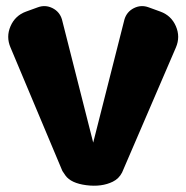

<svg xmlns="http://www.w3.org/2000/svg" viewBox="-20 -599 600 618"><path d="M496.2 -561.7 458.2 -575.5C442.1 -581.4 426.4 -580.5 411.1 -572.9C395.8 -565.2 385.7 -553.2 380.7 -536.9L280 -140L179.3 -536.9C174.3 -553.2 164.2 -565.2 148.9 -572.9C133.5 -580.5 117.9 -581.4 101.8 -575.5L63.8 -561.7C40.4 -553.2 23.8 -537.5 13.9 -514.7C4 -491.9 4 -469.1 13.8 -446.2L180.8 -48.7L190.5 -34.3C202.4 -17.6 224.9 -7.1 257.9 -2.9C290.9 1.3 319.3 -2.5 343.1 -14.2C356.2 -20.6 366.2 -30.5 373 -43.9L546.2 -446.2C556 -469.1 556 -491.9 546.1 -514.7C536.2 -537.5 519.6 -553.2 496.2 -561.7Z"/></svg>

Font: Qalbi
Style: Regular
Weight: 400
Version: Version 001.000